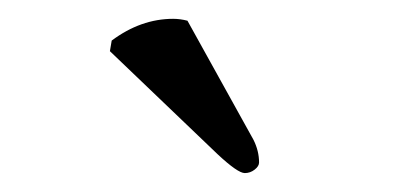

<svg xmlns="http://www.w3.org/2000/svg" viewBox="-20 -683 432 203"><path d="M178.2 -661.1 248 -535.2Q253.9 -523.4 253.9 -511.2Q253.9 -507.3 249.3 -503.7Q244.6 -500 238.8 -500Q231.4 -500 210 -520L96.2 -628.9L98.1 -640.1Q128.9 -663.1 163.1 -663.1Q170.4 -663.1 178.2 -661.1Z"/></svg>

Font: Common Serif
Style: Regular
Weight: 400
Designer: Philipp H. Poll, Khaled Hosny
Foundry: Stefan Peev, Context Ltd.
Version: Version 1.026